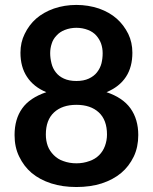

<svg xmlns="http://www.w3.org/2000/svg" viewBox="-20 -751 620 779"><path d="M290 -88.4Q318.4 -88.4 343.3 -97.7Q366.2 -105.5 382.3 -121.6Q397.9 -137.2 405.8 -158.7Q414.1 -181.2 414.1 -205.1Q414.1 -264.2 380.9 -294.9Q347.7 -325.7 290 -325.7Q232.4 -325.7 199.2 -294.9Q166 -264.2 166 -205.1Q166 -180.2 173.8 -158.7Q181.2 -138.7 198.2 -121.6Q214.8 -105 236.3 -97.7Q261.2 -88.4 290 -88.4ZM242.7 -629.4Q222.7 -621.6 209.5 -606.9Q195.3 -592.3 189.9 -574.2Q183.6 -555.7 183.6 -535.2Q183.6 -515.1 189 -493.7Q193.8 -473.6 206.5 -457.5Q218.8 -441.4 239.3 -432.1Q260.3 -422.4 290 -422.4Q319.3 -422.4 340.3 -432.1Q361.3 -441.9 373.5 -457.5Q386.7 -474.6 391.6 -493.7Q396.5 -513.2 396.5 -535.2Q396.5 -555.7 390.1 -574.2Q383.8 -591.8 370.6 -606.9Q357.4 -621.6 337.4 -629.4Q314.9 -638.2 290 -638.2Q265.1 -638.2 242.7 -629.4ZM412.1 -377Q478 -355 509.3 -311.5Q541 -267.1 541 -203.1Q541 -154.3 522.9 -116.2Q503.4 -75.7 471.7 -49.3Q439 -22 392.6 -6.8Q346.7 7.8 290 7.8Q233.4 7.8 188 -6.8Q141.1 -22 108.4 -49.3Q76.7 -76.2 57.6 -116.2Q39.1 -153.8 39.1 -203.1Q39.1 -268.1 70.3 -311.5Q101.1 -354.5 168 -377Q116.2 -398.4 89.4 -439.5Q63 -479.5 63 -537.1Q63 -579.1 80.1 -613.3Q97.7 -649.9 126.5 -675.3Q156.2 -701.2 198.7 -716.3Q241.7 -731 290 -731Q337.9 -731 381.8 -716.3Q424.3 -701.2 453.6 -675.3Q481.9 -650.4 500.5 -613.3Q517.1 -578.6 517.1 -537.1Q517.1 -479 491.2 -439.5Q464.8 -398.9 412.1 -377Z"/></svg>

Font: Lato-SemiBold
Style: Bold
Weight: 500
Designer: Lukasz Dziedzic with Adam Twardoch and Botio Nikoltchev
Foundry: tyPoland Lukasz Dziedzic
Version: ""